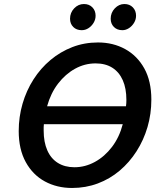

<svg xmlns="http://www.w3.org/2000/svg" viewBox="-20 -920 803 954"><path d="M338 14Q263 14 203 -18.5Q143 -51 108 -114.5Q73 -178 73 -269Q73 -339 92 -404.5Q111 -470 146.5 -525.5Q182 -581 231 -622Q280 -663 339.5 -686Q399 -709 467 -709Q542 -709 602 -676Q662 -643 697 -580Q732 -517 732 -425Q732 -354 713 -289Q694 -224 658.5 -168.5Q623 -113 574.5 -72Q526 -31 466 -8.5Q406 14 338 14ZM350 -89Q403 -89 451.5 -115.5Q500 -142 536.5 -190Q573 -238 590 -303H198Q197 -296 197 -288Q197 -280 197 -271Q197 -214 215 -173Q233 -132 267.5 -110.5Q302 -89 350 -89ZM214 -392H606Q607 -400 607.5 -407.5Q608 -415 608 -423Q608 -481 590 -521.5Q572 -562 538 -583.5Q504 -605 455 -605Q401 -605 353 -578.5Q305 -552 268.5 -504.5Q232 -457 214 -392ZM588 -770Q562 -770 546 -786Q530 -802 530 -827Q530 -857 550.5 -878.5Q571 -900 598 -900Q624 -900 640 -883.5Q656 -867 656 -842Q656 -823 646 -806.5Q636 -790 620.5 -780Q605 -770 588 -770ZM386 -770Q360 -770 344 -786Q328 -802 328 -827Q328 -857 348.5 -878.5Q369 -900 397 -900Q423 -900 439 -883.5Q455 -867 455 -842Q455 -823 445 -806.5Q435 -790 419.5 -780Q404 -770 386 -770Z"/></svg>

Font: Ubuntu Sans SemiBold
Style: Italic
Weight: 600
Italic angle: -13.5°
Designer: Dalton Maag Ltd
Foundry: Dalton Maag Ltd
Version: Version 1.006